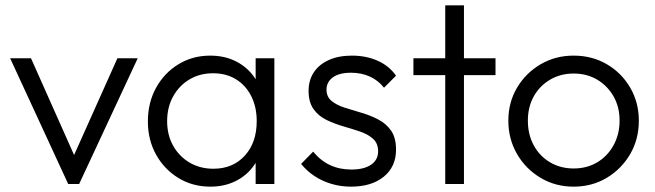

<svg xmlns="http://www.w3.org/2000/svg" viewBox="-20 -688 2449 718"><path d="M235 0 18 -470H96L279 -59H235L419 -470H495L276 0Z M767 10Q700 10 647 -22.5Q594 -55 563.5 -110Q533 -165 533 -234Q533 -304 563.5 -359.5Q594 -415 647 -447.5Q700 -480 766 -480Q820 -480 862.5 -458.5Q905 -437 931.5 -398.5Q958 -360 964 -309V-162Q958 -111 931.5 -72Q905 -33 862.5 -11.5Q820 10 767 10ZM778 -57Q851 -57 895.5 -106Q940 -155 940 -235Q940 -288 919.5 -328.5Q899 -369 862.5 -391.5Q826 -414 777 -414Q727 -414 688.5 -391Q650 -368 627.5 -327.5Q605 -287 605 -235Q605 -183 627.5 -143Q650 -103 689 -80Q728 -57 778 -57ZM936 0V-126L950 -242L936 -355V-470H1006V0Z M1292 10Q1254 10 1219 -0.5Q1184 -11 1155.5 -30Q1127 -49 1106 -75L1151 -121Q1179 -87 1214.5 -70.5Q1250 -54 1294 -54Q1341 -54 1367.5 -72Q1394 -90 1394 -122Q1394 -152 1375 -169Q1356 -186 1326.5 -196Q1297 -206 1264 -215.5Q1231 -225 1201 -239.5Q1171 -254 1152.5 -280Q1134 -306 1134 -348Q1134 -388 1153.5 -417.5Q1173 -447 1209.5 -463.5Q1246 -480 1296 -480Q1349 -480 1392 -461Q1435 -442 1461 -405L1416 -360Q1395 -387 1363.5 -401.5Q1332 -416 1293 -416Q1248 -416 1224.5 -398.5Q1201 -381 1201 -353Q1201 -326 1220 -310.5Q1239 -295 1268.5 -285.5Q1298 -276 1331 -266.5Q1364 -257 1394 -241.5Q1424 -226 1442.5 -199.5Q1461 -173 1461 -128Q1461 -65 1415.5 -27.5Q1370 10 1292 10Z M1645 0V-668H1715V0ZM1526 -407V-470H1833V-407Z M2125 10Q2057 10 2001.5 -23Q1946 -56 1913.5 -112Q1881 -168 1881 -237Q1881 -305 1913.5 -360Q1946 -415 2001.5 -447.5Q2057 -480 2125 -480Q2194 -480 2249 -448Q2304 -416 2336.5 -360.5Q2369 -305 2369 -237Q2369 -167 2336.5 -111.5Q2304 -56 2249 -23Q2194 10 2125 10ZM2125 -58Q2175 -58 2213.5 -81Q2252 -104 2274.5 -145Q2297 -186 2297 -237Q2297 -288 2274.5 -327.5Q2252 -367 2213.5 -390Q2175 -413 2125 -413Q2076 -413 2037 -390Q1998 -367 1976 -327.5Q1954 -288 1954 -237Q1954 -185 1976 -144.5Q1998 -104 2037 -81Q2076 -58 2125 -58Z"/></svg>

Font: Outfit-Light
Style: Regular
Weight: 300
Designer: Rodrigo Fuenzalida
Foundry: fragTYPE
Version: Version 1.000